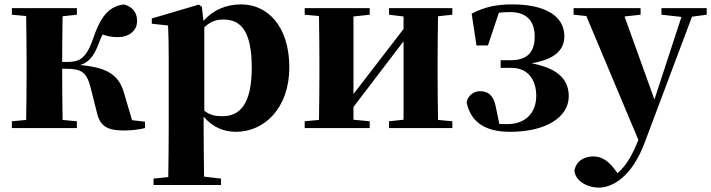

<svg xmlns="http://www.w3.org/2000/svg" viewBox="-20 -583 3237 874"><path d="M581 -36 546 -155C523 -240 473 -275 345 -287C381 -298 407 -323 431 -389C436 -403 441 -415 447 -426C469 -418 490 -414 518 -414C564 -414 604 -441 604 -487C604 -525 585 -551 545 -563C477 -555 438 -510 402 -402C369 -307 332 -301 283 -301H263C263 -367 264 -452 265 -509L330 -516V-546H34V-516L99 -510C100 -451 101 -364 101 -308V-238C101 -182 100 -95 99 -37L34 -31V0H330V-31L265 -37C264 -95 263 -185 263 -270H283C352 -270 375 -252 392 -186L421 -71C435 -10 466 11 545 11C577 11 613 7 640 0V-29Z M910 -459C943 -489 969 -494 999 -494C1078 -494 1126 -438 1126 -275C1126 -108 1071 -54 993 -54C960 -54 935 -59 910 -79ZM899 -552 885 -562 671 -499V-475L745 -467C747 -419 748 -385 748 -320V7C748 68 747 144 746 223L679 230V259H986V230L909 221C908 143 907 67 907 7V-52C949 -3 999 17 1054 17C1186 17 1297 -94 1297 -276C1297 -461 1200 -563 1078 -563C1012 -563 953 -540 906 -488Z M2039 -516V-546H1751V-516L1817 -508V-451L1589 -155V-508L1663 -516V-546H1367V-516L1432 -510C1433 -451 1434 -364 1434 -308V-238C1434 -182 1433 -95 1432 -37L1367 -31V0H1663V-31L1589 -38V-96L1817 -395V-38L1751 -31V0H2039V-31L1974 -37C1973 -95 1972 -182 1972 -238V-308C1972 -364 1973 -451 1974 -509Z M2149 -376H2201L2251 -525C2266 -527 2283 -528 2302 -528C2374 -528 2413 -491 2414 -419C2415 -348 2382 -309 2306 -309H2259V-274H2308C2389 -274 2421 -213 2421 -147C2421 -68 2371 -18 2289 -18C2275 -18 2264 -18 2253 -19L2237 -96C2227 -152 2199 -167 2167 -168C2141 -169 2110 -151 2104 -117C2123 -28 2187 17 2302 17C2468 17 2569 -51 2569 -145C2569 -214 2529 -270 2400 -295C2510 -314 2549 -358 2549 -419C2548 -510 2463 -563 2311 -563C2242 -563 2187 -552 2127 -521Z M3197 -546H2991V-516L3082 -506L2959 -130L2823 -508L2896 -516V-546H2591V-516L2649 -510L2886 54C2857 126 2829 173 2791 205L2775 184C2750 152 2721 129 2681 129C2642 129 2603 148 2595 193C2597 238 2650 271 2706 271C2767 271 2855 224 2914 68L3130 -507L3197 -516Z"/></svg>

Font: Noto Serif TC Black
Style: Regular
Weight: 900
Version: Version 1.001;PS 1.001;hotconv 16.6.54;makeotf.lib2.5.65590